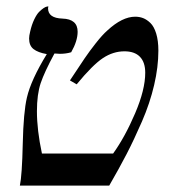

<svg xmlns="http://www.w3.org/2000/svg" viewBox="-20 -579 526 599"><path d="M126 -410.2Q98.6 -415 84.7 -425.8Q70.8 -436.5 70.8 -459Q70.8 -467.3 74.2 -481Q79.1 -502.4 86.9 -518.6Q94.7 -534.7 102.1 -542Q109.4 -549.3 116 -553.7Q122.6 -558.1 127 -558.6L130.9 -559.1Q130.9 -558.1 130.4 -556.2Q129.9 -554.2 129.9 -553.2Q129.9 -522.5 174.8 -521Q222.2 -519.5 222.2 -480Q222.2 -451.2 202.1 -416Q186 -411.1 167 -411.1Q164.6 -411.1 158.7 -411.6Q152.8 -412.1 149.9 -412.1Q118.7 -354.5 106.9 -319.6Q95.2 -284.7 95.2 -231.9Q95.2 -173.3 110.8 -100.1H333Q370.1 -151.9 401.6 -225.6Q433.1 -299.3 433.1 -352.1Q433.1 -384.8 416.5 -401.9Q399.9 -418.9 368.2 -418.9Q333 -418.9 301 -397.7Q269 -376.5 219.2 -315.9L198.2 -328.1Q229.5 -375.5 244.4 -397.5Q259.3 -419.4 279.3 -444.8Q299.3 -470.2 314.9 -483.9Q361.3 -526.9 401.9 -526.9Q415 -526.9 426.5 -522.5Q438 -518.1 449.2 -507.3Q460.4 -496.6 467.3 -474.4Q474.1 -452.1 474.1 -420.9Q474.1 -370.1 460.9 -313.7Q447.8 -257.3 422.9 -200Q397.9 -142.6 375 -98.4Q352.1 -54.2 320.8 0H42Q48.8 -32.2 51 -130.6Q53.2 -229 64 -274.9Q76.7 -329.6 126 -410.2Z"/></svg>

Font: Common Serif
Style: Bold Italic
Weight: 700
Italic angle: -12°
Designer: Philipp H. Poll, Khaled Hosny
Foundry: Stefan Peev, Context Ltd.
Version: Version 1.026